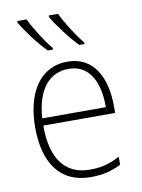

<svg xmlns="http://www.w3.org/2000/svg" viewBox="-87 -826 661 895"><g transform="rotate(-10 243.5 -378.0)"><path d="M251 -766H207V-758C232 -715 287 -642 324 -606H348V-614C319 -647 272 -721 251 -766ZM102 -766H58V-758C83 -715 137 -642 175 -606H199V-614C170 -647 124 -720 102 -766ZM255 -539C121 -539 54 -421 54 -262C54 -99 122 10 270 10C327 10 370 -1 414 -23V-61C362 -34 325 -25 271 -25C154 -25 92 -110 93 -265H433V-297C433 -431 380 -539 255 -539ZM255 -505C352 -505 396 -418 395 -299H94C103 -435 163 -505 255 -505Z"/></g></svg>

Font: Noto Sans SemiCondensed ExtraLight
Style: Regular
Weight: 200
Width: 4
Designer: Monotype Design Team
Foundry: Monotype Imaging Inc.
Version: Version 2.013